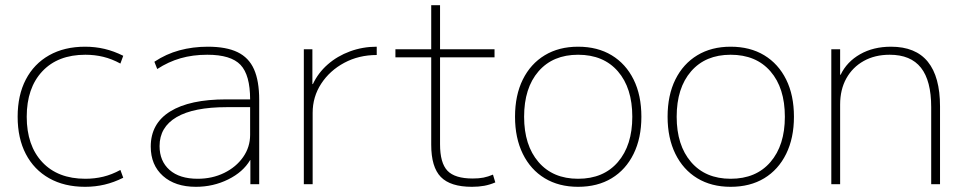

<svg xmlns="http://www.w3.org/2000/svg" viewBox="-20 -710 3720 740"><path d="M308 10Q228 10 169.5 -23Q111 -56 79.5 -116.5Q48 -177 48 -260Q48 -343 79.5 -403.5Q111 -464 169.5 -497Q228 -530 308 -530Q347 -530 383 -521.5Q419 -513 455 -495L444 -465Q411 -483 378 -491Q345 -499 309 -499Q203 -499 143 -435Q83 -371 83 -260Q83 -149 143 -85Q203 -21 309 -21Q345 -21 378 -29Q411 -37 444 -55L455 -25Q419 -7 383 1.5Q347 10 308 10Z M735 10Q655 10 608 -32Q561 -74 561 -145Q561 -234 636 -280.5Q711 -327 852 -327H944Q944 -421 907 -460Q870 -499 779 -499Q723 -499 676 -485.5Q629 -472 586 -444L575 -472Q620 -502 671.5 -516Q723 -530 781 -530Q852 -530 895.5 -509Q939 -488 959 -443Q979 -398 979 -325V0H945V-93H944Q917 -47 859.5 -18.5Q802 10 735 10ZM742 -21Q798 -21 844 -43.5Q890 -66 917 -104.5Q944 -143 944 -190V-297H854Q726 -297 660.5 -258.5Q595 -220 595 -147Q595 -89 633.5 -55Q672 -21 742 -21Z M1151 0V-520H1184V-386H1186Q1206 -429 1243 -461.5Q1280 -494 1329 -512Q1378 -530 1432 -530V-498Q1363 -498 1307 -468Q1251 -438 1218 -387.5Q1185 -337 1185 -275V0Z M1799 10Q1716 10 1679 -28Q1642 -66 1642 -152V-489H1504V-520H1642V-690H1676V-520H1886V-489H1676V-154Q1676 -82 1704.5 -52Q1733 -22 1802 -22Q1826 -22 1843.5 -25.5Q1861 -29 1880 -37L1889 -7Q1868 2 1846.5 6Q1825 10 1799 10Z M2208 10Q2134 10 2079.5 -23Q2025 -56 1995 -117Q1965 -178 1965 -260Q1965 -343 1995 -403.5Q2025 -464 2079.5 -497Q2134 -530 2208 -530Q2283 -530 2337.5 -497Q2392 -464 2422 -403.5Q2452 -343 2452 -260Q2452 -178 2422 -117Q2392 -56 2337.5 -23Q2283 10 2208 10ZM2208 -21Q2306 -21 2361.5 -85.5Q2417 -150 2417 -260Q2417 -371 2361.5 -435Q2306 -499 2208 -499Q2111 -499 2055.5 -435Q2000 -371 2000 -260Q2000 -150 2055.5 -85.5Q2111 -21 2208 -21Z M2796 10Q2722 10 2667.5 -23Q2613 -56 2583 -117Q2553 -178 2553 -260Q2553 -343 2583 -403.5Q2613 -464 2667.5 -497Q2722 -530 2796 -530Q2871 -530 2925.5 -497Q2980 -464 3010 -403.5Q3040 -343 3040 -260Q3040 -178 3010 -117Q2980 -56 2925.5 -23Q2871 10 2796 10ZM2796 -21Q2894 -21 2949.5 -85.5Q3005 -150 3005 -260Q3005 -371 2949.5 -435Q2894 -499 2796 -499Q2699 -499 2643.5 -435Q2588 -371 2588 -260Q2588 -150 2643.5 -85.5Q2699 -21 2796 -21Z M3184 0V-520H3218V-422H3220Q3244 -472 3295 -501Q3346 -530 3414 -530Q3509 -530 3556 -472Q3603 -414 3603 -300V0H3569V-297Q3569 -399 3529.5 -449Q3490 -499 3409 -499Q3352 -499 3309 -475Q3266 -451 3242 -408Q3218 -365 3218 -307V0Z"/></svg>

Font: M PLUS 2 ExtraLight
Style: Regular
Weight: 250
Designer: Coji Morishita
Foundry: UNDERFOREST DESIGN
Version: Version 1.001